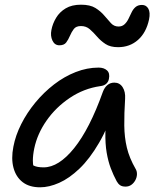

<svg xmlns="http://www.w3.org/2000/svg" viewBox="-20 -788 661 818"><path d="M151 10Q105 10 76.5 -12Q48 -34 37.5 -73Q27 -112 37 -163Q46 -211 70.5 -259.5Q95 -308 131 -351.5Q167 -395 210.5 -428.5Q254 -462 302.5 -481Q351 -500 400 -500Q423 -500 436 -488Q449 -476 444 -452Q442 -440 433 -431.5Q424 -423 407 -421Q337 -411 277.5 -371Q218 -331 178.5 -274.5Q139 -218 126 -156Q120 -127 120 -103.5Q120 -80 130 -43L92 -112Q110 -89 124.5 -82Q139 -75 166 -75Q230 -75 296 -157Q362 -239 418 -396Q425 -415 437.5 -425.5Q450 -436 467 -436Q490 -436 502.5 -416.5Q515 -397 513 -367Q509 -304 509.5 -253.5Q510 -203 520.5 -159Q531 -115 558 -68Q564 -58 563.5 -45Q563 -32 556.5 -20Q550 -8 539.5 -0.5Q529 7 515 7Q500 7 491.5 1Q483 -5 477 -16Q463 -42 452 -71Q441 -100 434.5 -137.5Q428 -175 429 -226Q430 -277 439 -347L475 -348Q442 -248 402 -179.5Q362 -111 318.5 -69.5Q275 -28 232 -9Q189 10 151 10ZM233 -595Q213 -595 203.5 -615Q194 -635 199 -660Q204 -687 219 -712Q234 -737 260 -752.5Q286 -768 325 -768Q364 -768 386.5 -754Q409 -740 424.5 -721.5Q440 -703 453 -689Q466 -675 485 -675Q500 -675 510 -684Q520 -693 527 -707Q534 -721 540.5 -735Q547 -749 557.5 -758Q568 -767 585 -767Q603 -767 612 -751Q621 -735 615 -705Q603 -649 568 -618Q533 -587 483 -587Q450 -587 429.5 -600.5Q409 -614 393.5 -632Q378 -650 362.5 -663.5Q347 -677 325 -677Q304 -677 294.5 -664.5Q285 -652 278 -635.5Q271 -619 262 -607Q253 -595 233 -595Z"/></svg>

Font: Shantell Sans
Style: Italic
Weight: 400
Italic angle: -11°
Designer: Stephen Nixon, Anya Danilova, Shantell Martin
Foundry: Arrow Type
Version: Version 1.011;[c5ecc13dd]